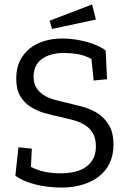

<svg xmlns="http://www.w3.org/2000/svg" viewBox="-20 -833 573 863"><path d="M490 -182Q490 -135 472.5 -99Q455 -63 423.5 -39Q392 -15 349.5 -2.5Q307 10 258 10Q192 10 137 -4.5Q82 -19 49 -43L63 -171L123 -165L119 -83Q152 -66 185 -60Q218 -54 254 -54Q286 -54 314.5 -60.5Q343 -67 364.5 -81.5Q386 -96 398.5 -119Q411 -142 411 -175Q411 -212 397 -235Q383 -258 360 -272Q337 -286 308 -293.5Q279 -301 249 -308Q214 -315 179.5 -325Q145 -335 116.5 -353.5Q88 -372 70.5 -402Q53 -432 53 -480Q53 -526 69.5 -559.5Q86 -593 114.5 -615.5Q143 -638 180.5 -649Q218 -660 260 -660Q287 -660 315 -656Q343 -652 369 -645Q395 -638 417.5 -628Q440 -618 455 -606L461 -477L401 -471L391 -568Q360 -585 328 -590Q296 -595 267 -595Q206 -595 168.5 -568Q131 -541 131 -488Q131 -458 143.5 -438.5Q156 -419 176 -406Q196 -393 222.5 -385.5Q249 -378 276 -372Q309 -364 346.5 -354.5Q384 -345 416 -325.5Q448 -306 469 -272Q490 -238 490 -182ZM214 -703 203 -740 394 -813 411 -745Z"/></svg>

Font: Zilla Slab Regular
Style: Regular
Weight: 400
Designer: Typotheque.com
Foundry: Typotheque type foundry
Version: Version 1.0; 2017